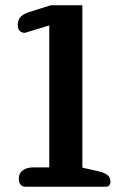

<svg xmlns="http://www.w3.org/2000/svg" viewBox="-20 -705 492 725"><path d="M51 -30Q51 -51 66 -62Q81 -73 107 -73H166V-609L74 -581Q62 -581 54.5 -588.5Q47 -596 47 -610Q47 -630 58 -641.5Q69 -653 92 -660L171 -685H291V-72L353 -58Q377 -52 387 -43Q397 -34 397 -20Q397 0 380 0H76Q64 0 57.5 -8Q51 -16 51 -30Z"/></svg>

Font: Maitree SemiBold
Style: Regular
Weight: 600
Designer: CadsonDemak Team
Foundry: CadsonDemak
Version: Version 1.001